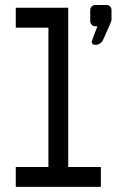

<svg xmlns="http://www.w3.org/2000/svg" viewBox="-20 -729 455 749"><path d="M246.1 -77.6H373.5V0H41.5V-77.6H168.9V-621.1H41.5V-698.7H246.1ZM354.5 -554.2H351.6Q343.8 -554.2 339.8 -559.6Q337.9 -562.5 337.9 -566.4Q337.9 -569.3 359.9 -626.5H351.6Q343.8 -626.5 337.9 -632.3Q332 -638.2 332 -646V-689.9Q332 -698.2 337.9 -703.9Q343.8 -709.5 351.6 -709.5H396Q403.8 -709.5 409.4 -703.9Q415 -698.2 415 -689.9V-650.9Q415 -646 386.7 -583.5L385.3 -581.1Q384.8 -579.6 384.5 -579.1Q384.3 -578.6 384.3 -578.4Q384.3 -578.1 383.8 -577.6L381.3 -571.8Q377.9 -564.5 370.1 -559.3Q362.3 -554.2 354.5 -554.2Z"/></svg>

Font: Turpis
Style: Regular
Weight: 400
Designer: GGBotNet
Foundry: f0n7
Version: 1.00